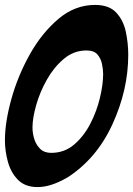

<svg xmlns="http://www.w3.org/2000/svg" viewBox="-35 -759 541 780"><path d="M118 1Q67 1 38 -28.5Q9 -58 -3 -102Q-15 -146 -15 -189Q-15 -262 11 -356Q37 -450 85.5 -537Q134 -624 201.5 -681.5Q269 -739 351 -739Q408 -739 437 -708Q466 -677 476 -630.5Q486 -584 486 -536Q486 -394 421.5 -253.5Q357 -113 236 -36L237 -37Q171 1 118 1ZM173 -138Q227 -138 266.5 -172Q306 -206 332 -256.5Q358 -307 371 -361.5Q384 -416 384 -458Q384 -476 379.5 -498.5Q375 -521 361 -537.5Q347 -554 316 -554Q265 -554 224.5 -520Q184 -486 155.5 -435.5Q127 -385 112 -332Q97 -279 97 -241Q97 -217 104.5 -193.5Q112 -170 128.5 -154Q145 -138 173 -138Z"/></svg>

Font: Bangerz
Style: Regular
Weight: 400
Designer: vernon adams
Foundry: Vernon Adams
Version: Version 2.10;February 7, 2025;FontCreator 13.0.0.2683 64-bit